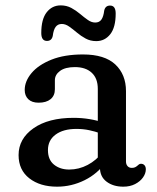

<svg xmlns="http://www.w3.org/2000/svg" viewBox="-20 -682 585 714"><path d="M351.7 -58.8V-77.2L343.7 -88.8V-351.5Q343.7 -390.6 321.1 -411.5Q298.6 -432.5 258.6 -432.5Q222.5 -432.5 203.3 -418.3Q184.1 -404.1 184.1 -383.7V-350.3Q184.1 -326.3 168.1 -313.2Q152.1 -300.1 123.5 -300.1Q98.7 -300.1 85.3 -313Q71.9 -326 71.9 -347.3Q71.9 -380 97.3 -410.3Q122.7 -440.6 171.2 -460.1Q219.7 -479.5 288.6 -479.5Q369.1 -479.5 408.8 -442.3Q448.5 -405 448.5 -343.1V-81.6Q448.5 -70.8 454.3 -64.3Q460 -57.7 470.2 -57.7Q477.7 -57.7 482.3 -60Q486.8 -62.2 490.1 -65.1Q493.5 -68.1 496.7 -70.6Q499.9 -73 504.2 -73Q512.3 -73 517.3 -67.5Q522.3 -62 522.3 -52.4Q522.3 -37 511.8 -22.1Q501.2 -7.2 482.4 2.5Q463.6 12.2 438.5 12.2Q401.1 12.2 376.4 -6.4Q351.7 -24.9 351.7 -58.8ZM49.1 -105.3Q49.1 -166 104.4 -204.9Q159.8 -243.8 253.8 -243.8Q284.6 -243.8 313.7 -238.9Q342.7 -234 363.9 -226L354.3 -185.8Q334.1 -193.1 311.8 -197.8Q289.5 -202.6 264 -202.6Q215.5 -202.6 186.9 -181.6Q158.3 -160.6 158.3 -123.9Q158.3 -87.9 180.9 -69.7Q203.5 -51.5 237.3 -51.5Q273.4 -51.5 306 -68.7Q338.6 -85.8 362.3 -116.9L374.7 -80.7Q343.6 -36.2 294.8 -12Q246 12.2 192.1 12.2Q128.9 12.2 89 -18.9Q49.1 -50 49.1 -105.3ZM337.9 -529.1Q316.3 -529.1 298.6 -538.6Q280.8 -548.2 265.8 -561Q250.7 -573.8 237.1 -583.3Q223.4 -592.9 209.9 -592.9Q195.2 -592.9 187.1 -582.2Q179 -571.5 176.2 -548.5Q172.2 -529.8 154.6 -529.8Q133.5 -529.8 133.5 -559.3Q133.5 -610.6 153.6 -636.3Q173.7 -662 205.8 -662Q227.4 -662 245.2 -652.5Q262.9 -642.9 278 -630.1Q293 -617.3 306.7 -607.8Q320.3 -598.2 334.1 -598.2Q349.5 -598.2 357.2 -609.3Q364.9 -620.4 367.5 -642.5Q371.5 -661.3 389.4 -661.3Q410.2 -661.3 410.2 -631.7Q410.2 -580.2 390 -554.7Q369.8 -529.1 337.9 -529.1Z"/></svg>

Font: Fraunces SuperSoft
Style: Regular
Weight: 900
Version: Version 1.000;[b76b70a41]